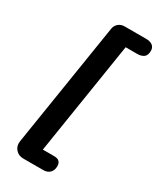

<svg xmlns="http://www.w3.org/2000/svg" viewBox="-221 -777 857 1029"><g transform="rotate(30 208.0 -262.5)"><path d="M113 180Q82 180 64 159Q46 138 51 107L172 -657Q175 -678 190.5 -691.5Q206 -705 228 -705H360Q388 -705 402 -693.5Q416 -682 416 -662Q416 -634 401 -622.5Q386 -611 360 -611H289L179 86H248Q272 86 281.5 96.5Q291 107 291 124Q291 149 276.5 164.5Q262 180 235 180Z"/></g></svg>

Font: Nunito ExtraLight
Style: Bold Italic
Weight: 700
Italic angle: -9°
Version: Version 3.602